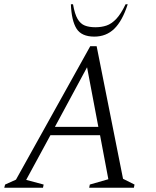

<svg xmlns="http://www.w3.org/2000/svg" viewBox="-35 -882 732 902"><path d="M-15 0 -11 -15 40 -38 389 -665H419L543 -42L597 -15L594 0H384L387 -15L474 -40L435 -247H202L88 -37L170 -15L167 0ZM223 -286H427L374 -566ZM408 -710Q348 -710 324.5 -747.5Q301 -785 298 -862H308Q316 -816 329.5 -793Q343 -770 363.5 -762Q384 -754 413 -754Q442 -754 465.5 -762Q489 -770 511 -793Q533 -816 555 -862H565Q540 -784 502 -747Q464 -710 408 -710Z"/></svg>

Font: Spectral Light
Style: Italic
Weight: 300
Italic angle: -10°
Designer: Jean-Baptiste Levee
Foundry: Production Type
Version: Version 2.001